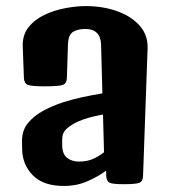

<svg xmlns="http://www.w3.org/2000/svg" viewBox="-20 -613 570 639"><path d="M192.4 5.9Q124 5.9 89.4 -29.5Q54.7 -64.9 53.7 -115.7L53.2 -142.1Q52.7 -178.7 73.2 -203.6Q93.8 -228.5 125.2 -245.1Q156.7 -261.7 188.5 -272Q219.7 -282.2 254.2 -289.6Q288.6 -296.9 320.8 -302.2L316.4 -463.9Q314.9 -516.6 263.7 -516.6Q238.8 -516.6 222.9 -506.8Q207 -497.1 206.1 -464.4L202.6 -353.5Q202.1 -335.4 189.5 -330.6Q176.8 -325.7 128.9 -325.7Q84.5 -325.7 72.5 -330.6Q60.5 -335.4 59.6 -353.5L55.7 -457.5Q54.2 -496.6 75.2 -522.7Q96.2 -548.8 129.4 -564.2Q162.6 -579.6 199.2 -586.2Q235.8 -592.8 265.1 -592.8Q321.3 -592.8 368.7 -576.2Q416 -559.6 444.3 -528.1Q472.7 -496.6 471.2 -451.7L456.1 -27.8Q455.6 -9.8 444.3 -4.9Q433.1 0 392.1 0Q354.5 0 344.5 -4.9Q334.5 -9.8 333.5 -27.8L333 -44.9Q306.6 -25.4 271 -9.8Q235.4 5.9 192.4 5.9ZM187 -130.4Q187 -100.6 203.1 -87.9Q219.2 -75.2 242.2 -75.2Q270.5 -75.2 291 -84.7Q311.5 -94.2 326.2 -106.4L322.8 -231.9Q272 -222.7 240.7 -209Q216.8 -198.2 201.9 -184.6Q187 -170.9 187 -149.4Z"/></svg>

Font: Denk One
Style: Regular
Weight: 400
Designer: Irina Smirnova, Eben Sorkin
Foundry: Sorkin Type Co.f
Version: Version 1.004; ttfautohint (v1.8.4.7-5d5b);gftools[0.9.23]